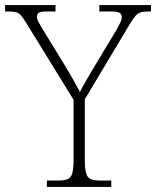

<svg xmlns="http://www.w3.org/2000/svg" viewBox="-30 -734 613 754"><path d="M154 0V-25H198Q222 -25 235.5 -30.5Q249 -36 254 -54Q259 -72 259 -108V-342L73 -644Q61 -664 52.5 -673.5Q44 -683 32.5 -686Q21 -689 0 -689H-10V-714H188V-689H154Q129 -689 122 -683.5Q115 -678 115 -669Q115 -659 121.5 -647Q128 -635 137 -620L215 -493Q234 -462 251.5 -431.5Q269 -401 284 -373Q292 -389 306 -413.5Q320 -438 339 -470L427 -616Q436 -632 442 -644.5Q448 -657 448 -667Q448 -678 440 -683.5Q432 -689 405 -689H360V-714H563V-689H555Q535 -689 523 -685.5Q511 -682 502 -671.5Q493 -661 480 -640L303 -344V-109Q303 -73 308 -54.5Q313 -36 326.5 -30.5Q340 -25 364 -25H407V0Z"/></svg>

Font: Noto Serif Armenian ExtraLight
Style: Regular
Weight: 250
Version: Version 2.007